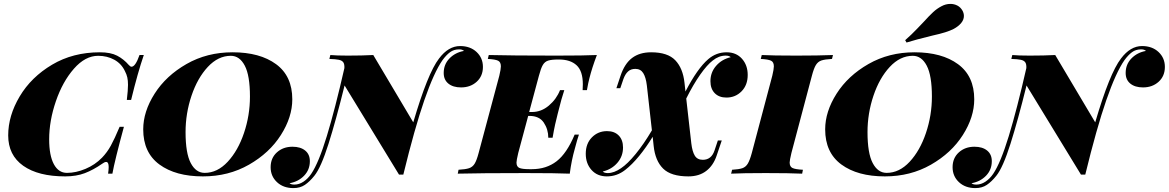

<svg xmlns="http://www.w3.org/2000/svg" viewBox="-20 -890 5990 984"><path d="M22 -196Q22 -297 81 -396Q140 -495 247 -558.5Q354 -622 492 -622Q547 -622 580.5 -604.5Q614 -587 640 -557Q648 -548 654 -548Q674 -548 695 -608H717Q686 -518 652 -378H630Q636 -429 636 -455Q636 -477 632.5 -493Q629 -509 620 -526Q602 -564 565.5 -584Q529 -604 483 -604Q417 -604 359 -538Q301 -472 266.5 -371.5Q232 -271 232 -176Q232 -93 256 -48.5Q280 -4 323 -4Q369 -4 418 -24.5Q467 -45 503 -82Q529 -109 548 -143.5Q567 -178 593 -240H615Q568 -67 556 0H534Q537 -21 537 -34Q537 -60 524 -60Q516 -60 504 -51Q458 -19 414.5 -2.5Q371 14 314 14Q176 14 99 -40.5Q22 -95 22 -196Z M714 -227Q714 -318 772.5 -410Q831 -502 936 -562Q1041 -622 1172 -622Q1312 -622 1395 -561Q1478 -500 1478 -381Q1478 -290 1419.5 -198Q1361 -106 1256 -46Q1151 14 1020 14Q880 14 797 -47Q714 -108 714 -227ZM931 -213Q931 -105 957.5 -54.5Q984 -4 1029 -4Q1094 -4 1147 -61Q1200 -118 1230.5 -208.5Q1261 -299 1261 -395Q1261 -503 1234.5 -553.5Q1208 -604 1163 -604Q1098 -604 1045 -547Q992 -490 961.5 -399.5Q931 -309 931 -213Z M2455 -547Q2455 -500 2423 -471Q2391 -442 2343 -442Q2302 -442 2278 -461.5Q2254 -481 2254 -516Q2254 -560 2283.5 -590.5Q2313 -621 2358 -629Q2350 -637 2333 -637Q2306 -637 2286.5 -622.5Q2267 -608 2248 -582Q2204 -519 2154.5 -376Q2105 -233 2047 5H2025L1746 -452Q1702 -274 1663.5 -152.5Q1625 -31 1591 11Q1567 41 1542.5 57.5Q1518 74 1484 74Q1432 74 1399.5 43.5Q1367 13 1367 -33Q1367 -80 1399 -109Q1431 -138 1479 -138Q1520 -138 1544 -118.5Q1568 -99 1568 -64Q1568 -20 1538.5 10.5Q1509 41 1464 49Q1471 56 1489 56Q1513 56 1535.5 41Q1558 26 1575 1Q1613 -55 1655 -192.5Q1697 -330 1745 -541Q1746 -561 1739.5 -570.5Q1733 -580 1717 -583.5Q1701 -587 1668 -588L1673 -608Q1705 -605 1762 -605Q1836 -605 1893 -608L2098 -263Q2172 -515 2230 -590Q2278 -654 2338 -654Q2390 -654 2422.5 -623.5Q2455 -593 2455 -547Z M3039 -608Q3014 -542 3001 -490Q2995 -468 2988 -428H2966Q2967 -439 2967 -458Q2967 -526 2935 -555.5Q2903 -585 2845 -585H2842Q2807 -585 2789.5 -579.5Q2772 -574 2762 -557Q2752 -540 2742 -502L2692 -316H2707Q2754 -316 2793 -349Q2832 -382 2850 -428H2872Q2856 -379 2845 -333L2838 -306Q2831 -279 2825 -252Q2819 -225 2812 -184H2790Q2790 -227 2767 -261.5Q2744 -296 2693 -296H2687L2636 -106Q2627 -68 2627 -57Q2627 -36 2641.5 -29.5Q2656 -23 2693 -23H2706Q2780 -23 2832.5 -63.5Q2885 -104 2925 -200H2947Q2939 -178 2926 -128Q2909 -69 2900 0Q2832 -3 2674 -3Q2442 -3 2326 0L2330 -20Q2366 -22 2384 -28Q2402 -34 2412.5 -51Q2423 -68 2433 -106L2539 -502Q2547 -536 2547 -550Q2547 -572 2532.5 -579Q2518 -586 2480 -588L2485 -608Q2600 -605 2832 -605Q2976 -605 3039 -608Z M3812 -506Q3812 -454 3780.5 -422Q3749 -390 3703 -390Q3665 -390 3643 -412.5Q3621 -435 3621 -474Q3621 -519 3650 -552.5Q3679 -586 3725 -597Q3717 -605 3699 -605Q3664 -605 3633 -580Q3604 -558 3568.5 -507.5Q3533 -457 3497 -385L3523 -155Q3528 -113 3541 -92Q3554 -71 3582 -71Q3626 -71 3642 -119L3659 -170H3679L3653 -93Q3636 -42 3599.5 -14Q3563 14 3508 14Q3419 14 3378.5 -26Q3338 -66 3330 -142L3325 -189Q3292 -135 3255.5 -90.5Q3219 -46 3184 -19Q3142 14 3090 14Q3041 14 3011.5 -19Q2982 -52 2982 -102Q2982 -154 3013.5 -186Q3045 -218 3091 -218Q3129 -218 3151 -195.5Q3173 -173 3173 -134Q3173 -89 3144 -55.5Q3115 -22 3069 -11Q3077 -3 3095 -3Q3127 -3 3163 -28Q3196 -50 3237.5 -100.5Q3279 -151 3321 -222L3295 -453Q3290 -494 3276.5 -515.5Q3263 -537 3236 -537Q3213 -537 3198.5 -523.5Q3184 -510 3175 -485L3159 -438H3139L3160 -501Q3181 -564 3219.5 -593Q3258 -622 3317 -622Q3402 -622 3441 -581Q3480 -540 3488 -466L3493 -421Q3554 -539 3610 -587Q3651 -622 3704 -622Q3753 -622 3782.5 -589Q3812 -556 3812 -506Z M4027 -57Q4027 -36 4041.5 -29Q4056 -22 4095 -20L4091 0Q4027 -3 3904 -3Q3785 -3 3727 0L3732 -20Q3767 -22 3784.5 -28Q3802 -34 3812.5 -51.5Q3823 -69 3833 -106L3938 -502Q3946 -536 3946 -550Q3946 -572 3931.5 -579Q3917 -586 3879 -588L3884 -608Q3939 -605 4061 -605Q4174 -605 4249 -608L4244 -588Q4207 -586 4189.5 -580Q4172 -574 4161.5 -557Q4151 -540 4141 -502L4036 -106Q4027 -68 4027 -57Z M4209 -227Q4209 -318 4267.5 -410Q4326 -502 4431 -562Q4536 -622 4667 -622Q4807 -622 4890 -561Q4973 -500 4973 -381Q4973 -290 4914.5 -198Q4856 -106 4751 -46Q4646 14 4515 14Q4375 14 4292 -47Q4209 -108 4209 -227ZM4426 -213Q4426 -105 4452.5 -54.5Q4479 -4 4524 -4Q4589 -4 4642 -61Q4695 -118 4725.5 -208.5Q4756 -299 4756 -395Q4756 -503 4729.5 -553.5Q4703 -604 4658 -604Q4593 -604 4540 -547Q4487 -490 4456.5 -399.5Q4426 -309 4426 -213ZM4714 -778Q4743 -810 4762.5 -828Q4782 -846 4805 -858Q4827 -870 4851 -870Q4870 -870 4886.5 -861.5Q4903 -853 4913 -835Q4920 -822 4920 -808Q4920 -789 4906 -772Q4892 -755 4868 -742Q4834 -724 4760 -708Q4670 -686 4626 -672L4619 -684Q4653 -714 4680 -742.5Q4707 -771 4714 -778Z M5950 -547Q5950 -500 5918 -471Q5886 -442 5838 -442Q5797 -442 5773 -461.5Q5749 -481 5749 -516Q5749 -560 5778.5 -590.5Q5808 -621 5853 -629Q5845 -637 5828 -637Q5801 -637 5781.5 -622.5Q5762 -608 5743 -582Q5699 -519 5649.5 -376Q5600 -233 5542 5H5520L5241 -452Q5197 -274 5158.5 -152.5Q5120 -31 5086 11Q5062 41 5037.5 57.5Q5013 74 4979 74Q4927 74 4894.5 43.5Q4862 13 4862 -33Q4862 -80 4894 -109Q4926 -138 4974 -138Q5015 -138 5039 -118.5Q5063 -99 5063 -64Q5063 -20 5033.5 10.5Q5004 41 4959 49Q4966 56 4984 56Q5008 56 5030.5 41Q5053 26 5070 1Q5108 -55 5150 -192.5Q5192 -330 5240 -541Q5241 -561 5234.5 -570.5Q5228 -580 5212 -583.5Q5196 -587 5163 -588L5168 -608Q5200 -605 5257 -605Q5331 -605 5388 -608L5593 -263Q5667 -515 5725 -590Q5773 -654 5833 -654Q5885 -654 5917.5 -623.5Q5950 -593 5950 -547Z"/></svg>

Font: Playfair Display SC Black
Style: Italic
Weight: 900
Italic angle: -14°
Designer: Claus Eggers Sørensen
Foundry: Claus Eggers Sørensen
Version: Version 1.200; ttfautohint (v1.6)